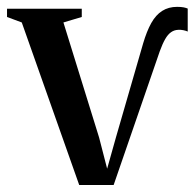

<svg xmlns="http://www.w3.org/2000/svg" viewBox="-32 -538 567 560"><path d="M199 1.5 31.5 -472.5 -11.5 -488.5V-512.5H206.5V-488.5L153 -472.5L257 -137L280.5 -46L306.5 -138.5L385.5 -411.5Q396 -447 409.2 -470.8Q422.5 -494.5 441 -506.2Q459.5 -518 484.5 -518Q496.5 -518 503.8 -516.5Q511 -515 515.5 -513V-446Q510 -448.5 502.5 -450Q495 -451.5 487.5 -451Q476 -450.5 466.8 -444Q457.5 -437.5 449.8 -424Q442 -410.5 434 -388.5L299.5 1.5Z"/></svg>

Font: Merriweather 120pt Medium
Style: Regular
Weight: 500
Version: Version 2.100